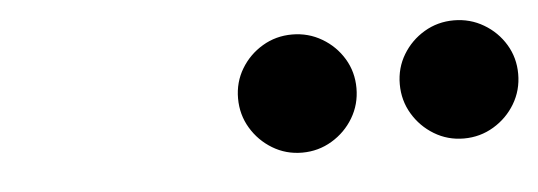

<svg xmlns="http://www.w3.org/2000/svg" viewBox="-28 -1061 762 272"><g transform="rotate(-5 353.5 -925.0)"><path d="M539.1 -925.4Q539.1 -948.5 550.5 -967.4Q561.9 -986.3 580.9 -997.6Q600 -1009 623.1 -1009Q646.2 -1009 665.5 -997.6Q684.7 -986.3 696.1 -967.4Q707.5 -948.5 707.5 -925.4Q707.5 -902.3 696.1 -883.2Q684.7 -864.1 665.5 -852.6Q646.2 -841 623.1 -841Q600 -841 580.9 -852.6Q561.9 -864.1 550.5 -883.2Q539.1 -902.3 539.1 -925.4ZM309.1 -925.4Q309.1 -948.5 320.5 -967.4Q331.9 -986.3 350.9 -997.6Q370 -1009 393.1 -1009Q416.2 -1009 435.5 -997.6Q454.7 -986.3 466.1 -967.4Q477.5 -948.5 477.5 -925.4Q477.5 -902.3 466.1 -883.2Q454.7 -864.1 435.5 -852.6Q416.2 -841 393.1 -841Q370 -841 350.9 -852.6Q331.9 -864.1 320.5 -883.2Q309.1 -902.3 309.1 -925.4Z"/></g></svg>

Font: Bodoni* 72pt Fatface
Style: Italic
Weight: 900
Italic angle: -13°
Version: Version 2.3